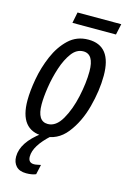

<svg xmlns="http://www.w3.org/2000/svg" viewBox="-133 -732 674 1018"><g transform="rotate(15 203.5 -223.0)"><path d="M153 10Q232 10 282.5 -53.5Q333 -117 357.5 -208.5Q382 -300 382 -382Q382 -546 255 -546Q191 -546 147 -504.5Q103 -463 76 -400Q49 -337 37 -270Q25 -203 25 -152Q25 10 153 10ZM161 -58Q103 -58 103 -151Q103 -191 111.5 -246Q120 -301 137.5 -354.5Q155 -408 181.5 -443.5Q208 -479 245 -479Q303 -479 303 -384Q303 -322 286.5 -245.5Q270 -169 238 -113.5Q206 -58 161 -58ZM149 -610 161 -670H401L388 -610ZM118 224Q150 224 171 215L183 161Q172 163 163 165Q154 167 146 167Q114 167 114 133Q114 74 196 0H144Q44 74 44 152Q44 184 62.5 204Q81 224 118 224Z"/></g></svg>

Font: Noto Sans UI Condensed
Style: Italic
Weight: 400
Width: 3
Italic angle: -12°
Designer: Monotype Design Team
Foundry: Monotype Imaging Inc.
Version: Version 1.901